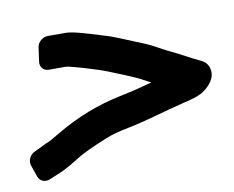

<svg xmlns="http://www.w3.org/2000/svg" viewBox="-56 -502 602 494"><g transform="rotate(-10 245.0 -255.0)"><path d="M63 -377C61 -363 70 -352 84 -352H129C133 -352 162 -345 205 -331C217 -327 227 -324 236 -320C258 -311 302 -294 319 -284C324 -281 329 -279 338 -274C315 -268 291 -261 256 -254C195 -242 136 -219 79 -185C64 -176 54 -170 43 -166L12 -151C-1 -145 -8 -130 -4 -118L7 -86C11 -75 24 -68 38 -74L69 -87C83 -93 100 -103 126 -119C132 -123 158 -136 200 -153C214 -159 236 -165 263 -170C316 -181 361 -196 407 -207C431 -213 453 -217 470 -231C479 -238 500 -257 494 -282C492 -293 484 -302 475 -306C443 -321 434 -328 392 -348C377 -355 361 -366 339 -375L278 -400C268 -404 256 -409 242 -413C190 -429 161 -438 142 -438H97C84 -438 70 -428 68 -413Z"/></g></svg>

Font: Reckless Catfish
Style: HeavyIt
Weight: 400
Foundry: Cannot Into Space Fonts
Version: Version 0.2894